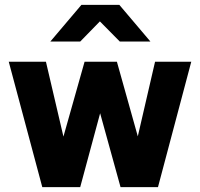

<svg xmlns="http://www.w3.org/2000/svg" viewBox="-20 -770 823 790"><path d="M154 0 16 -516H169L241 -208L328 -516H461L547 -209L618 -516H767L630 0H476L392 -304L310 0ZM473 -599 391 -682 310 -599H187L315 -750H471L599 -599Z"/></svg>

Font: Red Hat Text
Style: Bold
Weight: 700
Designer: Pentagram, MCKL
Foundry: MCKL
Version: Version 1.030